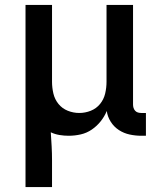

<svg xmlns="http://www.w3.org/2000/svg" viewBox="-20 -540 640 775"><path d="M83 215V-520H190V-210Q190 -186 195.5 -162.5Q201 -139 216 -120.5Q231 -102 253.5 -93Q276 -84 300 -84Q324 -84 346.5 -93Q369 -102 384 -120.5Q399 -139 404.5 -162.5Q410 -186 410 -210V-520H517V-118Q517 -111 519 -104.5Q521 -98 525.5 -93Q530 -88 536.5 -86Q543 -84 550 -84H569V8H550Q527 8 503.5 3Q480 -2 460 -15Q440 -28 427 -48.5Q414 -69 411 -92Q402 -70 386.5 -50.5Q371 -31 350.5 -17Q330 -3 306 2.5Q282 8 257 8Q239 8 220.5 5Q202 2 185 -6Q187 23 188.5 51Q190 79 190 107V215Z"/></svg>

Font: Zed Mono Semibold Extended
Style: Regular
Weight: 600
Width: 7
Monospace: yes
Designer: Belleve Invis
Foundry: Belleve Invis
Version: Version 1.0.0; ttfautohint (v1.8.4)